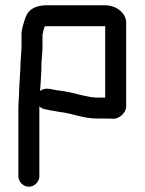

<svg xmlns="http://www.w3.org/2000/svg" viewBox="-20 -681 551 732"><path d="M138 -435C138 -452 141 -468 141 -483C142 -490 142 -496 142 -502V-550C142 -551 143 -554 144 -557C145 -564 147 -571 149 -576C149 -581 154 -581 159 -581H381V-309H352C347 -309 341 -309 335 -310C330 -310 326 -311 321 -312L301 -316C280 -320 264 -326 241 -330L219 -334C212 -335 207 -335 203 -336C177 -339 154 -351 133 -334V-337C135 -371 138 -401 138 -435ZM461 -275V-599C457 -635 421 -661 380 -661H159C118 -661 88 -646 78 -616C72 -599 62 -572 62 -550V-505C62 -498 62 -492 61 -485C61 -469 58 -451 58 -435C58 -414 56 -398 55 -377L53 -339C53 -312 50 -291 50 -263V-9C50 12 69 31 90 31C111 31 130 12 130 -9V-276C136 -270 143 -266 150 -265C169 -260 188 -258 209 -254C260 -248 296 -229 352 -229H393C399 -229 405 -229 412 -228C435 -228 461 -251 461 -275Z"/></svg>

Font: Electronic
Style: ExBd
Weight: 800
Version: Version 1.011